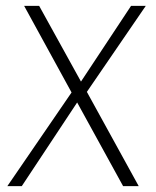

<svg xmlns="http://www.w3.org/2000/svg" viewBox="-20 -632 529 652"><path d="M5 0 223 -318 62 -612H113L255 -355L425 -612H475L275 -320L451 0H398L242 -284L54 0Z"/></svg>

Font: Ancizar Sans Thin
Style: Italic
Weight: 100
Italic angle: -4°
Designer: Cesar Puertas, Viviana Monsalve, Julian Moncada, Julian Prieto, Jose Castro, Mariel Hernandez, Felipe Aragon, Sara Alarc
Version: Version 8.100